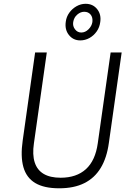

<svg xmlns="http://www.w3.org/2000/svg" viewBox="-20 -1006 694 1036"><path d="M299 10Q217.5 10 170 -18.5Q122.5 -47 106.2 -104.5Q90 -162 102.5 -248L169.5 -723H232.5L163 -232.5Q154 -171.5 167.2 -130Q180.5 -88.5 215.5 -67.8Q250.5 -47 307 -47Q392.5 -47 443.5 -93.2Q494.5 -139.5 507.5 -232.5L577 -723H636.5L567.5 -235.5Q556.5 -154.5 523.5 -100Q490.5 -45.5 435 -17.8Q379.5 10 299 10ZM413 -788Q375 -788 351.8 -817.2Q328.5 -846.5 335 -889.5Q338.5 -916 354.2 -937.8Q370 -959.5 393.2 -972.5Q416.5 -985.5 442 -985.5Q481 -985.5 504 -957Q527 -928.5 521 -887.5Q517.5 -859 501.8 -836.5Q486 -814 462.8 -801Q439.5 -788 413 -788ZM418.5 -830.5Q440 -830.5 457.5 -847.8Q475 -865 478.5 -887Q481.5 -912 469 -927.2Q456.5 -942.5 434.5 -942.5Q414.5 -942.5 396.8 -927.2Q379 -912 375 -887Q371.5 -865 384.8 -847.8Q398 -830.5 418.5 -830.5Z"/></svg>

Font: Public Sans Thin ExtraLight
Style: Italic
Weight: 250
Italic angle: -8°
Version: Version 2.001